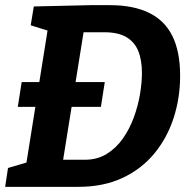

<svg xmlns="http://www.w3.org/2000/svg" viewBox="-21 -724 743 744"><path d="M-1 0 10 -73 98 -99 79 -78 166 -623 181 -600 98 -626 110 -699 329 -704H406Q495 -704 556 -674.5Q617 -645 647 -584.5Q677 -524 677 -430Q677 -344 651.5 -266Q626 -188 576 -128Q526 -68 452.5 -34Q379 0 283 0ZM48 -310 63 -406H385L370 -310ZM219 -76 205 -105H308Q356 -105 392.5 -127.5Q429 -150 455 -187Q481 -224 497.5 -269Q514 -314 521.5 -359Q529 -404 529 -441Q529 -492 514.5 -527Q500 -562 468 -580.5Q436 -599 384 -599H280L307 -625Z"/></svg>

Font: Bitter Thin
Style: Bold Italic
Weight: 700
Italic angle: -9°
Version: Version 3.021